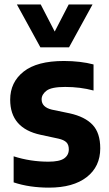

<svg xmlns="http://www.w3.org/2000/svg" viewBox="-20 -828 488 858"><path d="M199 10.5Q156.5 10.5 116.8 4.8Q77 -1 41 -13V-129.5Q115.5 -105.5 196.5 -105.5Q246 -105.5 266.8 -120.2Q287.5 -135 287.5 -160.5Q287.5 -181.5 276.5 -192.2Q265.5 -203 241 -208.5L162 -225.5Q25.5 -254.5 25.5 -382.5Q25.5 -460.5 85.5 -508Q145.5 -555.5 265.5 -555.5Q302.5 -555.5 336.2 -551.5Q370 -547.5 398 -540V-423.5Q338.5 -439.5 271.5 -439.5Q210 -439.5 188 -422.8Q166 -406 166 -384Q166 -349 212 -338L291.5 -321.5Q359.5 -306.5 393.8 -270.2Q428 -234 428 -165Q428 -83.5 367.5 -36.5Q307 10.5 199 10.5ZM160.5 -616.5 55.5 -808H162L224.5 -687L287 -808H393.5L288.5 -616.5Z"/></svg>

Font: Encode Sans SemiCondensed SemiCondensed
Style: Bold
Weight: 700
Width: 4
Designer: Multiple Designers
Foundry: Impallari Type
Version: Version 3.000; ttfautohint (v1.8.3) -l 8 -r 50 -G 200 -x 14 